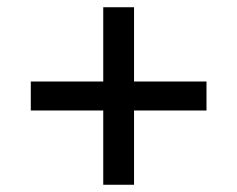

<svg xmlns="http://www.w3.org/2000/svg" viewBox="-20 -520 655 530"><path d="M265 -500V-295H65V-215H265V-10H350V-215H550V-295H350V-500Z"/></svg>

Font: Jost-400-Book
Style: Regular
Weight: 400
Version: Version 3.200; ttfautohint (v0.97) -l 8 -r 50 -G 200 -x 14 -